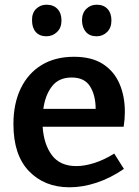

<svg xmlns="http://www.w3.org/2000/svg" viewBox="-20 -784 589 815"><path d="M275 11Q169 11 103 -57.5Q37 -126 37 -257Q37 -345 68.5 -409.5Q100 -474 157.5 -508.5Q215 -543 294 -543Q369 -543 416.5 -512.5Q464 -482 487 -429Q510 -376 510 -309Q510 -279 505 -246H161Q166 -171 200.5 -125Q235 -79 304 -79Q339 -79 380 -92Q421 -105 465 -132L506 -67Q449 -28 390 -8.5Q331 11 275 11ZM284 -455Q230 -455 201 -418Q172 -381 164 -322H386Q386 -379 362.5 -417Q339 -455 284 -455ZM390 -630Q361 -630 345 -648Q329 -666 328 -697Q328 -728 346 -746Q364 -764 390 -764Q420 -764 436.5 -746Q453 -728 453 -697Q453 -666 434.5 -648Q416 -630 390 -630ZM177 -630Q148 -630 132 -648Q116 -666 116 -697Q115 -728 133 -746Q151 -764 177 -764Q207 -764 224 -746Q241 -728 241 -697Q241 -666 222 -648Q203 -630 177 -630Z"/></svg>

Font: Bitter SemiBold
Style: Regular
Weight: 600
Designer: Sol Matas, and Bitter project Authors
Foundry: Sol Matas
Version: Version 2.001